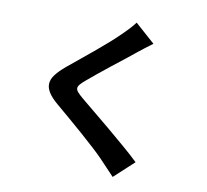

<svg xmlns="http://www.w3.org/2000/svg" viewBox="-93 -924 1187 1103"><g transform="rotate(10 500.0 -372.5)"><path d="M732 -718Q709 -701 685.5 -683Q662 -665 645 -651Q621 -631 586.5 -604Q552 -577 515 -548Q478 -519 443.5 -490.5Q409 -462 384 -441Q364 -424 354.5 -412.5Q345 -401 345 -390.5Q345 -380 355.5 -368Q366 -356 386 -339Q414 -315 460.5 -277.5Q507 -240 558.5 -196.5Q610 -153 661 -109.5Q712 -66 749 -30L634 76Q613 53 590.5 30Q568 7 547 -16Q527 -37 491 -70Q455 -103 413 -140Q371 -177 328 -213.5Q285 -250 251 -279Q214 -310 197 -337Q180 -364 181.5 -389.5Q183 -415 203 -441.5Q223 -468 260 -499Q289 -523 327 -554Q365 -585 404 -617.5Q443 -650 479 -681.5Q515 -713 540 -738Q561 -758 582.5 -781Q604 -804 616 -821Z"/></g></svg>

Font: SpoqaHanSans-Bold
Style: Regular
Weight: 700
Designer: [Spoqa Han Sans] Dong-huui Kim \uAE40 \uB3D9 \uD718   [Noto Sans] Ryoko NISHIZUKA \u897F \u585A \u6DBC \u5B50  (kana & i
Foundry: Spoqa (http://www.spoqa-han-sans.com)
Version: Version 2.000